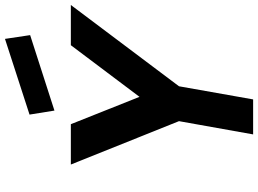

<svg xmlns="http://www.w3.org/2000/svg" viewBox="-156 -906 1061 790"><g transform="rotate(-90 375.0 -510.5)"><path d="M626 -917.5 315.5 -817.5 299 -920 610.5 -1021ZM750 -750 415.5 -305 361.5 0H217.5L272 -305L93.5 -750H259.5L372 -467.5L584.5 -750Z"/></g></svg>

Font: Russisch Sans ExtraBold
Style: Italic
Weight: 800
Width: 4
Italic angle: -10°
Designer: Michael Sharanda (font) & Cristiano Sobral (main changes)
Foundry: Michael Sharanda
Version: Version 2.00;September 8, 2020;FontCreator 13.0.0.2681 64-bi